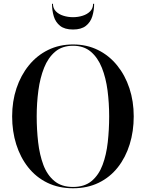

<svg xmlns="http://www.w3.org/2000/svg" viewBox="-20 -998 781 1028"><path d="M371 10Q294 10 233.5 -19.5Q173 -49 131 -102Q89 -155 67 -224.8Q45 -294.5 45 -375Q45 -455.5 68.2 -525.2Q91.5 -595 134.5 -648Q177.5 -701 237.5 -730.5Q297.5 -760 371 -760Q444.5 -760 504.2 -730.5Q564 -701 607 -648Q650 -595 673 -525.2Q696 -455.5 696 -375Q696 -294.5 674.2 -224.8Q652.5 -155 610.8 -102Q569 -49 508.5 -19.5Q448 10 371 10ZM371 3Q432.5 3 470.8 -29Q509 -61 529.2 -115Q549.5 -169 557 -236.8Q564.5 -304.5 564.5 -375Q564.5 -446 555.8 -513.5Q547 -581 525.5 -635Q504 -689 466.5 -721Q429 -753 371 -753Q313 -753 275.2 -721Q237.5 -689 216 -635Q194.5 -581 185.5 -513.5Q176.5 -446 176.5 -375Q176.5 -304.5 184.2 -236.8Q192 -169 212.2 -115Q232.5 -61 271 -29Q309.5 3 371 3ZM371 -840Q326.5 -840 302 -859.5Q277.5 -879 268 -910.5Q258.5 -942 258.5 -977.5H263.5Q263.5 -953.5 279 -937.5Q294.5 -921.5 319.2 -913.8Q344 -906 371 -906Q398 -906 422.5 -913.8Q447 -921.5 462.8 -937.5Q478.5 -953.5 478.5 -977.5H484Q484 -942 474.2 -910.5Q464.5 -879 439.8 -859.5Q415 -840 371 -840Z"/></svg>

Font: BodoniModa_28ptMedium
Style: Regular
Weight: 500
Designer: Owen Earl
Foundry: indestructible type
Version: Version 2.004